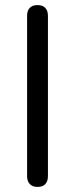

<svg xmlns="http://www.w3.org/2000/svg" viewBox="-20 -732 297 759"><path d="M128.3 6.9Q108.4 6.9 97.7 -4.5Q87.1 -15.9 87.1 -35.7V-669.3Q87.1 -690.1 97.7 -701Q108.4 -711.9 128.3 -711.9Q148.1 -711.9 158.8 -701Q169.5 -690.1 169.5 -669.3V-35.7Q169.5 -15.9 159.3 -4.5Q149.1 6.9 128.3 6.9Z"/></svg>

Font: Nunito ExtraLight
Style: Regular
Weight: 200
Designer: Vernon Adams
Foundry: Vernon Adams
Version: Version 3.602